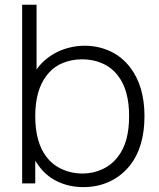

<svg xmlns="http://www.w3.org/2000/svg" viewBox="-20 -770 668 806"><path d="M586.5 -282.5Q586.5 -153.5 526 -76Q490 -31 440 -7.8Q390 15.5 330 15.5Q269.5 15.5 219 -9.2Q168.5 -34 136.5 -82.5L128 -95V0H73V-750H133.5V-478L136.5 -482.5Q153 -505 175 -522.8Q197 -540.5 222.5 -552.8Q248 -565 276.8 -571.5Q305.5 -578 335.5 -578Q393 -578 442.8 -554.8Q492.5 -531.5 526 -487.5Q586.5 -409 586.5 -282.5ZM522 -282.5Q522 -391.5 476 -451Q450.5 -485.5 411.2 -503.2Q372 -521 325 -521Q278.5 -521 239.5 -503.8Q200.5 -486.5 175 -452Q128 -391 128 -282.5Q128 -172.5 175 -111.5Q200.5 -78 240 -59.8Q279.5 -41.5 326 -41.5Q371.5 -41.5 411 -60.2Q450.5 -79 476 -113.5Q522 -172.5 522 -282.5Z"/></svg>

Font: Russisch Sans Light
Style: Regular
Weight: 300
Designer: Michael Sharanda (font) & Cristiano Sobral (main changes)
Foundry: Michael Sharanda
Version: Version 2.00;September 8, 2020;FontCreator 13.0.0.2681 64-bi